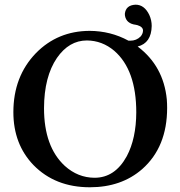

<svg xmlns="http://www.w3.org/2000/svg" viewBox="-20 -790 770 820"><path d="M351.1 -617.2Q274.9 -617.2 223.1 -542.5Q168.5 -462.4 168 -328.1Q168 -163.6 256.8 -81.5Q312.5 -31.2 383.8 -30.8Q471.2 -30.8 521.5 -123Q561.5 -198.2 562 -310.1Q562 -491.2 468.3 -572.8Q416.5 -616.7 351.1 -617.2ZM693.8 -329.1Q693.8 -162.1 587.4 -67.9Q498.5 9.8 363.8 9.8Q215.8 9.8 123 -85Q37.1 -174.3 37.1 -311Q37.1 -463.4 133.3 -563Q226.1 -657.7 362.8 -658.2Q452.6 -657.7 528.8 -616.2Q532.2 -616.2 536.1 -616.2Q563 -616.2 580.6 -634.3Q590.3 -645.5 590.8 -659.2Q590.8 -675.3 566.9 -682.6Q563 -683.6 560.1 -684.1Q519.5 -689 513.7 -723.1Q513.2 -727.5 513.2 -731Q517.1 -768.1 559.1 -770Q596.7 -770 617.7 -726.1Q627.9 -703.6 627.9 -679.2Q626.5 -606 567.9 -591.3Q678.2 -508.3 692.4 -365.7Q693.8 -347.2 693.8 -329.1Z"/></svg>

Font: Linux Libertine O
Style: Semibold
Weight: 700
Designer: Philipp H. Poll
Foundry: Philipp H. Poll
Version: Version 5.0.0